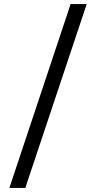

<svg xmlns="http://www.w3.org/2000/svg" viewBox="-20 -783 471 941"><path d="M405 -763 104 138H26L326 -763Z"/></svg>

Font: Ruwudu SemiBold
Style: Regular
Weight: 600
Designer: Becca Hirsbrunner Spalinger
Foundry: SIL International
Version: Version 3.000